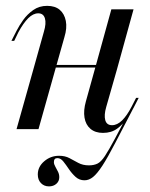

<svg xmlns="http://www.w3.org/2000/svg" viewBox="-20 -446 518 663"><path d="M149.2 197.6Q132.3 197.6 121.4 186.3Q110.5 175 110.5 156.5Q110.5 129.8 132.7 110.9Q154.8 91.9 183.9 91.9Q204.8 91.9 219.8 100Q234.7 108.1 250.4 116.5Q266.1 125 287.1 125Q304 125 316.5 119Q329 112.9 342.3 92.7Q355.6 72.6 377.4 31.9Q399.2 -8.9 435.5 -78.2L446 -83.1Q404.8 -4 378.2 47.2Q351.6 98.4 333.5 126.2Q315.3 154 301.2 165.3Q287.1 176.6 271.8 176.6Q254 176.6 241.1 164.9Q228.2 153.2 218.1 138.3Q208.1 123.4 198.8 111.7Q189.5 100 178.2 100Q166.1 100 166.1 113.7Q166.1 121 171 129.4Q175.8 137.9 180.2 146.8Q184.7 155.6 184.7 166.1Q184.7 179.8 174.6 188.7Q164.5 197.6 149.2 197.6ZM95.2 -206.5 131.5 -336.3Q140.3 -365.3 135.1 -382.7Q129.8 -400 112.1 -400Q94.4 -400 77.4 -383.1Q60.5 -366.1 43.5 -334.7L29 -304.8H19.4L37.1 -339.5Q46 -357.3 60.1 -377Q74.2 -396.8 94.8 -411.3Q115.3 -425.8 142.7 -425.8Q170.2 -425.8 186.3 -412.1Q202.4 -398.4 207.3 -373.8Q212.1 -349.2 202.4 -317.7L171 -206.5ZM37.1 0 95.2 -206.5H171L112.9 0ZM136.3 -212.9 138.7 -221.8H350.8L348.4 -212.9ZM307.3 -206.5 364.5 -413.7H441.1L383.9 -206.5ZM346.8 -76.6Q338.7 -48.4 343.5 -31Q348.4 -13.7 366.9 -13.7Q384.7 -13.7 401.6 -30.2Q418.5 -46.8 434.7 -78.2L450 -108.1H458.9L441.1 -73.4Q432.3 -56.5 418.1 -36.3Q404 -16.1 384.3 -1.6Q364.5 12.9 335.5 12.9Q308.9 12.9 292.3 -1.2Q275.8 -15.3 271.8 -39.9Q267.7 -64.5 276.6 -96L307.3 -206.5H383.9Z"/></svg>

Font: Playfair 144pt SemiCondensed
Style: Italic
Weight: 400
Width: 4
Italic angle: -15.6°
Designer: Claus Eggers Sørensen
Foundry: Claus Eggers Sørensen
Version: Version 2.203